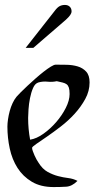

<svg xmlns="http://www.w3.org/2000/svg" viewBox="-20 -753 393 778"><path d="M206 -491Q226 -491 250 -490.5Q274 -490 294.5 -484Q315 -478 329 -463Q343 -448 343 -419Q343 -384 325.5 -352Q308 -320 282.5 -292Q257 -264 226.5 -240.5Q196 -217 170.5 -199.5Q145 -182 127.5 -170Q110 -158 110 -154Q110 -149 113 -140.5Q116 -132 120 -123Q124 -114 128.5 -106Q133 -98 136 -94Q152 -68 173 -56.5Q194 -45 215 -39.5Q236 -34 256.5 -31.5Q277 -29 294 -20Q272 2 248.5 3.5Q225 5 197 5Q145 5 109 -16.5Q73 -38 51 -72.5Q29 -107 19.5 -151Q10 -195 10 -240Q10 -253 12.5 -270Q15 -287 19.5 -303.5Q24 -320 31 -335Q38 -350 47 -361Q52 -367 64 -379Q76 -391 91.5 -405.5Q107 -420 124 -435Q141 -450 157 -462.5Q173 -475 186 -483Q199 -491 206 -491ZM94 -275Q94 -252 96 -230.5Q98 -209 102 -187Q128 -191 156 -211Q184 -231 207.5 -258Q231 -285 246.5 -315.5Q262 -346 262 -372Q262 -389 259 -398Q256 -407 250 -411.5Q244 -416 234 -418.5Q224 -421 210 -424Q192 -420 173 -422Q154 -424 136 -419Q122 -415 114 -396.5Q106 -378 101.5 -355Q97 -332 95.5 -309.5Q94 -287 94 -275ZM247 -673 115 -559H84L201 -708Q212 -723 221.5 -728Q231 -733 243 -733Q255 -733 262.5 -726Q270 -719 270 -707Q270 -700 264.5 -692Q259 -684 247 -673Z"/></svg>

Font: Augsburger Schrift CAT
Style: Regular
Weight: 400
Designer: Peter Wiegel nach Roos&Junge Offenbach
Foundry: CAT-Fonts, Peter Wiegel
Version: Version 1.000